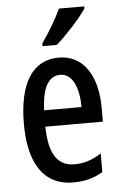

<svg xmlns="http://www.w3.org/2000/svg" viewBox="-55 -805 539 854"><g transform="rotate(-5 215.0 -378.0)"><path d="M354 -757V-766H241C220 -721 191 -671 154 -618V-606H218C261 -644 328 -716 354 -757ZM221 -549C103 -549 41 -449 41 -267C41 -106 97 10 238 10C287 10 331 -1 370 -25V-108C328 -81 291 -70 250 -70C173 -70 137 -128 135 -248H392V-309C392 -447 335 -549 221 -549ZM221 -472C276 -472 303 -406 303 -321H136C140 -425 170 -472 221 -472Z"/></g></svg>

Font: Noto Sans Hebrew ExtraCondensed Medium
Style: Regular
Weight: 500
Width: 2
Designer: Monotype Design Team
Foundry: Monotype Imaging Inc.
Version: Version 2.004